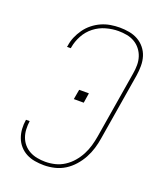

<svg xmlns="http://www.w3.org/2000/svg" viewBox="-139 -831 778 928"><g transform="rotate(20 250.0 -367.5)"><path d="M198 8Q174 8 150.5 4Q127 0 107 -10.5Q87 -21 72 -38Q57 -55 49 -76.5Q41 -98 39.5 -121.5Q38 -145 42 -169H61Q58 -148 59 -126.5Q60 -105 67 -86Q74 -67 87 -52Q100 -37 117.5 -27.5Q135 -18 156 -14Q177 -10 198 -10Q223 -10 248 -16Q273 -22 295.5 -36.5Q318 -51 335.5 -71.5Q353 -92 365 -115Q377 -138 384 -162.5Q391 -187 395 -211L452 -556Q456 -579 456 -601Q456 -623 449.5 -643Q443 -663 430 -679.5Q417 -696 399 -706.5Q381 -717 359.5 -721Q338 -725 316 -725Q285 -725 252.5 -716Q220 -707 193 -686Q166 -665 149.5 -634.5Q133 -604 128 -573Q128 -572 127.5 -570.5Q127 -569 127 -568H108Q108 -570 108 -571Q108 -572 109 -573Q112 -597 121.5 -619.5Q131 -642 145.5 -662.5Q160 -683 180 -699Q200 -715 222.5 -725Q245 -735 269 -739Q293 -743 316 -743Q341 -743 365.5 -738.5Q390 -734 410.5 -722.5Q431 -711 446 -692.5Q461 -674 468 -651.5Q475 -629 475 -603.5Q475 -578 471 -553L414 -208Q410 -182 402 -155.5Q394 -129 380.5 -104Q367 -79 347.5 -57Q328 -35 304 -20Q280 -5 252.5 1.5Q225 8 198 8ZM225 -342 234 -393H284L276 -342Z"/></g></svg>

Font: Iosevka SS04 Thin Oblique
Style: Regular
Weight: 100
Italic angle: -9°
Monospace: yes
Designer: Belleve Invis
Foundry: Belleve Invis
Version: Version 19.0.0; ttfautohint (v1.8.4)